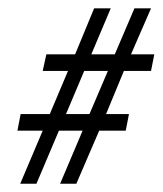

<svg xmlns="http://www.w3.org/2000/svg" viewBox="-20 -443 392 463"><path d="M28.8 0 83 -127.9H22L29.8 -168H100.1L144 -272H83L91.8 -312H161.1L207 -422.9H247.1L200.2 -312H256.8L304.2 -422.9H344.2L295.9 -312H352.1L344.2 -272H278.8L235.8 -168H291L283.2 -127.9H219.2L164.1 0H125L179.2 -127.9H122.1L67.9 0ZM139.2 -168H195.8L240.2 -272H183.1Z"/></svg>

Font: Junicode SmCond
Style: Italic
Weight: 400
Width: 4
Italic angle: -11°
Designer: Peter S. Baker
Version: Version 2.206